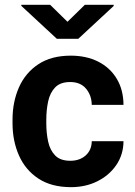

<svg xmlns="http://www.w3.org/2000/svg" viewBox="-20 -770 561 800"><path d="M272.9 -100.1Q312 -100.1 336.9 -122.3Q361.8 -144.5 362.3 -181.6H494.6Q494.1 -126 464.8 -82.8Q435.5 -39.6 386.2 -14.9Q336.9 9.8 275.9 9.8Q194.3 9.8 140.1 -25.9Q85.9 -61.5 59.1 -122.1Q32.2 -182.6 32.2 -256.8V-271Q32.2 -345.7 59.1 -406.2Q85.9 -466.8 139.9 -502.4Q193.8 -538.1 274.9 -538.1Q339.8 -538.1 389.2 -513.2Q438.5 -488.3 466.3 -442.1Q494.1 -396 494.6 -333H362.3Q361.8 -372.6 338.6 -400.4Q315.4 -428.2 272.5 -428.2Q231.4 -428.2 210 -406Q188.5 -383.8 180.7 -347.9Q172.9 -312 172.9 -271V-256.8Q172.9 -215.3 180.7 -179.7Q188.5 -144 210 -122.1Q231.4 -100.1 272.9 -100.1ZM189 -750 261.2 -679.2 333.5 -750H453.6V-745.1L306.2 -608.4H216.8L68.8 -745.6V-750Z"/></svg>

Font: Vazirmatn RD UI FD
Style: Bold
Weight: 700
Designer: Saber Rastikerdar
Foundry: Saber Rastikerdar
Version: Version 33.003